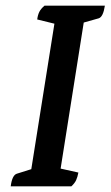

<svg xmlns="http://www.w3.org/2000/svg" viewBox="-20 -661 392 681"><path d="M18 0Q23 -40 40 -45L91 -61L173 -577L112 -592Q114 -608 119.5 -619Q125 -630 138 -641H352Q346 -601 330 -596L277 -581L195 -63L258 -49Q255 -33 250 -22Q245 -11 233 0Z"/></svg>

Font: Petrona SemiBold
Style: Italic
Weight: 600
Italic angle: -9°
Designer: Ringo R. Seeber
Foundry: Ringo R. Seeber
Version: Version 2.001; ttfautohint (v1.8.3)